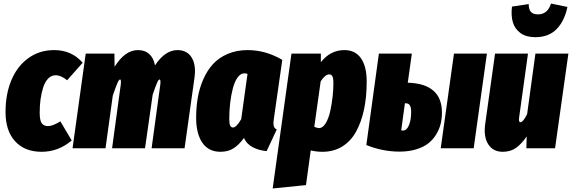

<svg xmlns="http://www.w3.org/2000/svg" viewBox="-20 -837 3229 1084"><path d="M286.1 -554.2Q384.8 -554.2 446.8 -482.9L358.9 -383.8Q324.7 -412.1 293.9 -412.1Q269.5 -412.1 251.5 -393.1Q233.4 -374 223.4 -342Q213.4 -310.1 208.7 -274.7Q204.1 -239.3 204.1 -201.2Q204.1 -156.2 216.1 -140.6Q228 -125 251 -125Q277.8 -125 320.8 -151.9L384.8 -43.9Q309.6 20 214.8 20Q119.6 20 65.4 -39.3Q11.2 -98.6 11.2 -204.1Q11.2 -305.7 44.4 -384.8Q77.6 -463.9 140.4 -509Q203.1 -554.2 286.1 -554.2Z M981.9 -554.2Q1036.6 -554.2 1062.5 -511.5Q1088.4 -468.8 1077.6 -395L1022 0H835.9L884.8 -357.9Q888.7 -388.2 880.9 -388.2Q875 -388.2 866.7 -369.6Q858.4 -351.1 841.8 -301.8L798.8 0H612.8L661.6 -357.9Q665.5 -388.2 657.7 -388.2Q651.9 -388.2 643.3 -369.1Q634.8 -350.1 616.7 -296.9L575.7 0H389.6L463.9 -534.2H626L627 -460Q685.5 -554.2 758.8 -554.2Q798.3 -554.2 823 -531.5Q847.7 -508.8 855 -467.8Q912.1 -554.2 981.9 -554.2Z M1378.4 -554.2Q1480 -554.2 1573.7 -499L1526.4 -168Q1522 -142.1 1525.1 -127.4Q1528.3 -112.8 1542.5 -106L1485.4 16.1Q1440.9 12.2 1406.2 -6.3Q1371.6 -24.9 1357.4 -58.1Q1329.1 -19 1298.3 0.5Q1267.6 20 1224.6 20Q1157.7 20 1122.6 -31Q1087.4 -82 1087.4 -171.9Q1087.4 -231.9 1096.7 -285.9Q1106 -339.8 1127.9 -389.6Q1149.9 -439.5 1182.6 -475.3Q1215.3 -511.2 1265.6 -532.7Q1315.9 -554.2 1378.4 -554.2ZM1359.4 -422.9Q1338.4 -422.9 1321.8 -400.1Q1305.2 -377.4 1295.2 -340.1Q1285.2 -302.7 1279.8 -258.3Q1274.4 -213.9 1274.4 -167Q1274.4 -138.7 1279.5 -127.9Q1284.7 -117.2 1295.4 -117.2Q1314.5 -117.2 1341.8 -164.1L1377.4 -419.9Q1368.7 -422.9 1359.4 -422.9Z M1519.5 227.1 1625.5 -534.2H1791.5V-485.8Q1845.2 -554.2 1924.3 -554.2Q1985.4 -554.2 2017.8 -508.3Q2050.3 -462.4 2050.3 -376Q2050.3 -289.6 2035.2 -218.5Q2020 -147.5 1990.2 -93.5Q1960.4 -39.6 1912.1 -9.8Q1863.8 20 1800.3 20Q1766.6 20 1734.4 12.2L1707.5 208ZM1781.2 -113.8Q1802.2 -113.8 1818.8 -141.1Q1835.4 -168.5 1844.5 -209.7Q1853.5 -251 1857.9 -291.7Q1862.3 -332.5 1862.3 -367.2Q1862.3 -397 1856.2 -407Q1850.1 -417 1838.4 -417Q1816.4 -417 1790.5 -377.9L1754.4 -121.1Q1771.5 -113.8 1781.2 -113.8Z M2282.2 -370.1Q2475.1 -364.3 2475.1 -201.2Q2475.1 -168 2467.8 -137.7Q2460.4 -107.4 2442.9 -78.4Q2425.3 -49.3 2398.7 -28.1Q2372.1 -6.8 2330.1 6.1Q2288.1 19 2235.4 19Q2140.6 19 2048.3 -18.1L2119.1 -534.2H2305.2ZM2543 -534.2H2729L2654.3 0H2468.3ZM2256.3 -100.1Q2275.9 -100.1 2288.6 -129.6Q2301.3 -159.2 2301.3 -205.1Q2301.3 -230.5 2293.9 -242.2Q2286.6 -253.9 2271 -253.9H2266.1L2245.1 -101.1Q2250 -100.1 2256.3 -100.1Z M3002 -627Q2951.2 -627 2918.9 -650.1Q2886.7 -673.3 2875.5 -711.4Q2864.3 -749.5 2870.6 -799.8L2964.8 -814Q2965.3 -782.7 2978 -769.3Q2990.7 -755.9 3017.6 -755.9Q3071.8 -755.9 3090.8 -816.9L3183.6 -797.9Q3167.5 -719.2 3122.8 -673.1Q3078.1 -627 3002 -627ZM2818.8 20Q2763.2 20 2736.1 -23.2Q2709 -66.4 2719.7 -139.2L2774.9 -534.2H2960.9L2910.6 -171.9Q2907.7 -147 2918 -147Q2933.6 -147 2956.1 -192.9L3002.9 -534.2H3189L3113.8 0H2951.7L2953.6 -66.9Q2926.3 -26.4 2894.8 -3.2Q2863.3 20 2818.8 20Z"/></svg>

Font: Fira Sans Compressed Heavy
Style: Italic
Weight: 900
Width: 3
Italic angle: -8°
Designer: Carrois Corporate & Edenspiekermann AG
Foundry: Carrois Corporate GbR & Edenspiekermann AG
Version: Version 4.203;PS 004.203;hotconv 1.0.88;makeotf.lib2.5.64775